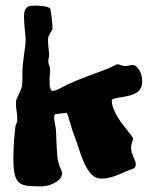

<svg xmlns="http://www.w3.org/2000/svg" viewBox="-20 -663 536 687"><path d="M482.9 -346.2Q478 -336.9 468.5 -331.3Q459 -325.7 447.5 -322.3Q436 -318.8 424.1 -316.9Q412.1 -314.9 402.3 -313.2Q392.6 -311.5 386.2 -309.6Q379.9 -307.6 379.9 -304.2Q379.9 -290 385.5 -275.4Q391.1 -260.7 399.7 -246.3Q408.2 -231.9 418 -219Q427.7 -206.1 436.3 -195.6Q444.8 -185.1 450.4 -177.5Q456.1 -169.9 456.1 -167Q456.1 -163.6 455.1 -160.6Q454.1 -157.7 452.6 -154.1Q451.2 -150.4 450.2 -145.5Q449.2 -140.6 449.2 -133.8Q449.2 -124.5 451.9 -116.5Q454.6 -108.4 457.5 -101.3Q460.4 -94.2 463.1 -87.9Q465.8 -81.5 465.8 -75.2Q465.8 -68.4 463.4 -64.9Q460.9 -61.5 456.3 -59.3Q451.7 -57.1 445.3 -55.2Q439 -53.2 431.2 -49.8Q423.8 -46.4 413.6 -42Q403.3 -37.6 391.6 -33.4Q379.9 -29.3 367.4 -26.6Q355 -23.9 342.8 -23.9Q321.8 -23.9 307.6 -38.8Q293.5 -53.7 282.7 -76.7Q272 -99.6 263.4 -127Q254.9 -154.3 245.1 -179.2Q241.7 -187.5 237.8 -200.4Q233.9 -213.4 230.2 -226.1Q226.6 -238.8 223.4 -248.5Q220.2 -258.3 217.8 -259.8Q218.8 -259.3 212.6 -258.5Q206.5 -257.8 199 -257.1Q191.4 -256.3 184.6 -255.4Q177.7 -254.4 176.8 -253.9Q175.3 -252.4 174.6 -249.3Q173.8 -246.1 173.8 -242.2Q173.8 -236.3 174.8 -229.7Q175.8 -223.1 177 -217Q178.2 -210.9 179.2 -205.8Q180.2 -200.7 180.2 -198.2Q181.2 -182.1 181.6 -165.8Q182.1 -149.4 182.9 -133.8Q183.6 -118.2 185.1 -104Q186.5 -89.8 189.9 -78.1Q192.4 -68.8 197.3 -59.1Q202.1 -49.3 202.1 -41Q201.2 -29.8 192.9 -21.5Q184.6 -13.2 173.3 -7.6Q162.1 -2 150.1 1Q138.2 3.9 129.9 3.9Q99.6 3.9 80.1 2Q60.5 0 48.8 -9.5Q37.1 -19 32.5 -39.6Q27.8 -60.1 27.8 -97.2Q27.8 -113.3 28.6 -129.6Q29.3 -146 30.3 -160.9Q31.2 -175.8 32.7 -188.5Q34.2 -201.2 35.2 -210Q36.1 -217.8 39.1 -221.7Q42 -225.6 42 -232.9Q42 -248 39.6 -263.9Q37.1 -279.8 37.1 -293.9Q37.1 -304.2 40.8 -312Q44.4 -319.8 48.6 -328.4Q52.7 -336.9 56.4 -347.7Q60.1 -358.4 60.1 -374V-400.9Q60.1 -416 61.8 -432.6Q63.5 -449.2 65.7 -465.1Q67.9 -481 69.8 -495.8Q71.8 -510.7 71.8 -522.9Q71.8 -527.3 70.8 -536.1Q69.8 -544.9 68.8 -555.9Q67.9 -566.9 66.9 -579.1Q65.9 -591.3 65.9 -602.1Q65.9 -620.1 70.3 -628.4Q74.7 -636.7 81.1 -639.6Q87.4 -642.6 95 -642.3Q102.5 -642.1 108.9 -643.1Q111.3 -643.1 118.7 -642.6Q126 -642.1 134 -641.1Q142.1 -640.1 149.4 -637.9Q156.7 -635.7 159.2 -632.8Q160.6 -630.9 162.1 -620.6Q163.6 -610.4 165 -598.4Q166.5 -586.4 167.2 -575.7Q168 -564.9 168 -562Q167.5 -557.6 165 -553.5Q162.6 -549.3 159.7 -544.7Q156.7 -540 154.3 -534.4Q151.9 -528.8 151.9 -521Q151.9 -509.8 153.3 -495.1Q154.8 -480.5 155.8 -466.8Q155.8 -460.9 154.3 -455.1Q152.8 -449.2 152.8 -443.8Q152.8 -435.1 156 -428.7Q159.2 -422.4 159.2 -414.1Q159.2 -402.8 158.2 -394.5Q157.2 -386.2 157.2 -377.9Q157.2 -371.6 157.5 -364.5Q157.7 -357.4 158.9 -351.6Q160.2 -345.7 162.1 -341.8Q164.1 -337.9 168 -337.9Q173.8 -337.9 181.2 -340.6Q188.5 -343.3 196 -347.2Q203.6 -351.1 210.9 -355.2Q218.3 -359.4 224.1 -361.8Q244.1 -371.1 261.7 -377.9Q279.3 -384.8 296.4 -391.4Q313.5 -397.9 331.8 -404.5Q350.1 -411.1 372.1 -419.9Q380.4 -423.8 388.2 -428Q396 -432.1 399.9 -433.1Q405.3 -433.1 412.6 -429.9Q419.9 -426.8 426.8 -426.8Q433.6 -426.8 441.2 -428.5Q448.7 -430.2 454.1 -430.2Q461.9 -430.2 468.3 -424.6Q474.6 -418.9 479.2 -410.6Q483.9 -402.3 486.3 -392.1Q488.8 -381.8 488.8 -373Q488.8 -356.4 482.9 -346.2Z"/></svg>

Font: Freckle Face
Style: Regular
Weight: 400
Designer: Astigmatic (AOETI)
Foundry: Astigmatic (AOETI)
Version: Version 1.000